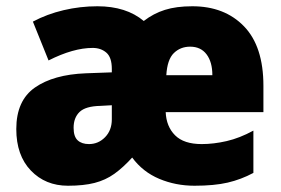

<svg xmlns="http://www.w3.org/2000/svg" viewBox="-20 -583 898 613"><path d="M594 -563Q697 -563 759 -499Q821 -435 821 -309V-225H509Q511 -179 539 -151Q567 -123 624 -123Q662 -123 703.5 -132.5Q745 -142 789 -166V-31Q750 -10 707 0Q664 10 601 10Q541 10 488.5 -12Q436 -34 402 -80Q373 -48 345 -28Q317 -8 282 1Q247 10 197 10Q125 10 78.5 -38.5Q32 -87 32 -171Q32 -262 91.5 -303.5Q151 -345 254 -349L337 -352V-363Q337 -400 319.5 -415Q302 -430 276 -430Q214 -430 135 -390L85 -514Q130 -538 183 -550.5Q236 -563 291 -563Q383 -563 439 -516Q470 -540 506.5 -551.5Q543 -563 594 -563ZM587 -434Q556 -434 535 -413.5Q514 -393 511 -343H658Q658 -385 639.5 -409.5Q621 -434 587 -434ZM301 -245Q253 -244 234 -225.5Q215 -207 215 -175Q215 -147 228 -135Q241 -123 264 -123Q294 -123 315.5 -145Q337 -167 337 -202V-247Z"/></svg>

Font: Noto Sans Lao Looped SemiCondensed Black
Style: Regular
Weight: 900
Width: 4
Designer: Mark Frömberg, Ben Mitchell
Foundry: The Fontpad Ltd
Version: Version 1.002; ttfautohint (v1.8.4.7-5d5b)